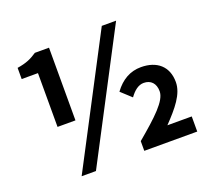

<svg xmlns="http://www.w3.org/2000/svg" viewBox="-128 -919 1205 1097"><g transform="rotate(-20 474.0 -370.0)"><path d="M679 -754H592L190 14H277ZM58 -625H157V-298H266V-740H180C144 -716 115 -702 58 -693ZM576 -59V0H898V-92H750C822 -167 880 -235 880 -308C880 -404 817 -456 721 -456C656 -456 602 -426 558 -366L620 -309C645 -344 673 -366 705 -366C748 -366 775 -338 775 -290C775 -232 696 -160 576 -59Z"/></g></svg>

Font: Spoqa Han Sans Neo Bold
Style: Bold
Weight: 700
Designer: [Spoqa Han Sans Neo] Dong-huui Kim  Younghwa Kang  Yujin Lee  [Noto Sans] Ryoko NISHIZUKA  (kana & ideographs); Paul D. 
Foundry: Spoqa (http://www.spoqa-han-sans.com)
Version: Version 1.100;hotconv 1.0.109;makeotfexe 2.5.65596